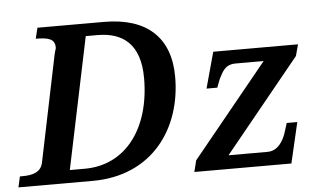

<svg xmlns="http://www.w3.org/2000/svg" viewBox="-58 -793 1440 871"><g transform="rotate(-5 662.0 -357.0)"><path d="M-8 0H330C600 0 744 -200 744 -438C744 -617 639 -714 444 -714H141L129 -665H126C187 -665 216 -657 216 -617C216 -611 215 -615 208 -586L108 -102C99 -59 60 -49 15 -49H3ZM231 -58 356 -657H409C524 -657 603 -600 603 -444C603 -218 488 -58 299 -58ZM793 0H1235L1278 -185H1230L1214 -135C1205 -112 1183 -62 1132 -62H954L1298 -484L1312 -536H926L881 -372H930L945 -411C960 -437 970 -474 1023 -474H1150L806 -52Z"/></g></svg>

Font: Noto Serif Semi
Style: Italic
Weight: 600
Italic angle: -12°
Designer: Monotype Design Team
Foundry: Monotype Imaging Inc.
Version: Version 1.901